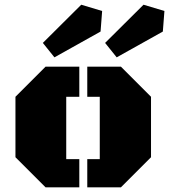

<svg xmlns="http://www.w3.org/2000/svg" viewBox="-20 -805 727 825"><path d="M628.9 -129.4 499.5 0H355V-121.1H408.7V-389.2H355V-518.6H499.5L628.9 -389.2ZM264.6 -121.1H320.8V0H175.8L46.4 -129.4V-389.2L175.8 -518.6H320.8V-389.2H264.6ZM329.1 -784.7 418.9 -757.8 412.1 -669.4 213.9 -558.6 164.1 -620.6ZM596.7 -784.7 686.5 -757.8 679.7 -669.4 481.4 -558.6 431.6 -620.6Z"/></svg>

Font: Black Ops One
Style: Regular
Weight: 400
Designer: James Grieshaber
Foundry: James Grieshaber
Version: Version 1.002